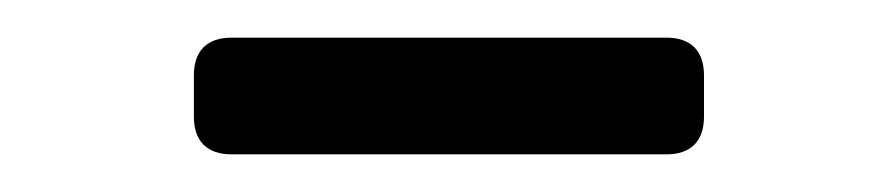

<svg xmlns="http://www.w3.org/2000/svg" viewBox="-20 -742 476 102"><path d="M83 -702V-680C83 -667 90 -660 103 -660H334C347 -660 354 -667 354 -680V-702C354 -715 347 -722 334 -722H103C90 -722 83 -715 83 -702Z"/></svg>

Font: 寒蝉锦书宋 Text
Style: Regular
Weight: 400
Designer: 寒蝉锦书宋{Warren} 思源宋体{Ryoko NISHIZUKA 西塚涼子 (kana & ideographs); Frank Grießhammer (Latin, Greek & Cyrillic); Wenlong ZHANG 
Foundry: Adobe & ChillType
Version: Version 2.000;Glyphs 3.1.1 (3135)